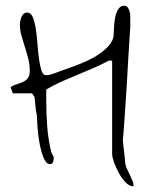

<svg xmlns="http://www.w3.org/2000/svg" viewBox="-20 -659 517 683"><path d="M367.2 -443.4Q339.8 -428.7 311.5 -416.5Q283.2 -404.3 254.9 -392.6Q226.6 -380.9 198.7 -368.7Q170.9 -356.4 144.5 -340.8Q144.5 -338.9 144.5 -333.5Q144.5 -328.1 144.5 -321.8Q144.5 -315.4 144.5 -310.1Q144.5 -304.7 144.5 -302.7Q144.5 -256.8 147.9 -210Q151.4 -163.1 162.1 -119.1Q162.1 -118.2 165.5 -110.8Q168.9 -103.5 170.9 -101.6Q170.9 -100.6 170.9 -97.7Q170.9 -94.7 170.9 -93.8Q170.9 -87.9 168 -81.5Q165 -75.2 157.2 -75.2Q147.5 -75.2 140.1 -87.9Q132.8 -100.6 127.4 -119.6Q122.1 -138.7 118.7 -160.6Q115.2 -182.6 113.8 -201.7Q112.3 -220.7 111.8 -233.9Q111.3 -247.1 111.3 -247.1Q109.4 -254.9 107.9 -266.1Q106.4 -277.3 105.5 -288.1Q104.5 -298.8 103.5 -306.6Q102.5 -314.5 102.5 -314.5L93.8 -327.1H25.4L17.6 -349.6Q31.2 -357.4 43.9 -360.8Q56.6 -364.3 65.9 -369.6Q75.2 -375 80.6 -383.3Q85.9 -391.6 85.9 -408.2Q85.9 -428.7 80.6 -449.7Q75.2 -470.7 68.8 -490.7Q62.5 -510.7 56.6 -531.2Q50.8 -551.8 50.8 -570.3Q50.8 -577.1 52.2 -585Q53.7 -592.8 56.6 -599.1Q59.6 -605.5 64 -609.9Q68.4 -614.3 77.1 -614.3Q89.8 -614.3 96.7 -597.7Q103.5 -581.1 107.4 -556.2Q111.3 -531.2 113.3 -502.9Q115.2 -474.6 118.7 -449.7Q122.1 -424.8 127.4 -408.2Q132.8 -391.6 144.5 -391.6Q154.3 -391.6 160.6 -394Q167 -396.5 179.7 -400.4Q191.4 -405.3 210.4 -411.6Q229.5 -418 251 -426.3Q272.5 -434.6 294.4 -444.8Q316.4 -455.1 335 -468.3Q353.5 -481.4 366.7 -496.1Q379.9 -510.7 383.8 -528.3Q384.8 -537.1 385.3 -555.2Q385.7 -573.2 388.7 -591.8Q391.6 -610.4 399.4 -624.5Q407.2 -638.7 422.9 -638.7Q429.7 -638.7 434.1 -632.8Q438.5 -627 440.9 -618.7Q443.4 -610.4 443.4 -602.5Q443.4 -594.7 443.4 -589.8Q443.4 -587.9 443.4 -583.5Q443.4 -579.1 443.4 -574.7Q443.4 -570.3 443.4 -566.9Q443.4 -563.5 443.4 -562.5Q442.4 -546.9 440.4 -515.6Q438.5 -484.4 436 -444.8Q433.6 -405.3 431.2 -361.3Q428.7 -317.4 425.8 -278.3Q422.9 -239.3 420.9 -208Q418.9 -176.8 417 -162.1Q417 -157.2 418.5 -145Q419.9 -132.8 421.4 -119.1Q422.9 -105.5 424.3 -93.3Q425.8 -81.1 425.8 -76.2Q427.7 -65.4 432.6 -56.2Q437.5 -46.9 441.9 -37.1Q446.3 -27.3 450.7 -17.6Q455.1 -7.8 455.1 3.9Q440.4 3.9 426.8 -10.3Q413.1 -24.4 402.8 -43.5Q392.6 -62.5 385.7 -81.5Q378.9 -100.6 378.9 -111.3V-443.4Z"/></svg>

Font: Zeyada
Style: Regular
Weight: 400
Version: Version 1.002 2010